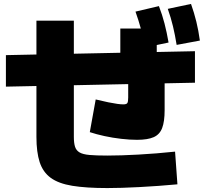

<svg xmlns="http://www.w3.org/2000/svg" viewBox="-20 -875 1040 975"><path d="M525 80Q417 80 347 68.5Q277 57 237.5 28Q198 -1 181.5 -51.5Q165 -102 165 -180V-770H355V-180Q355 -149 361 -130Q367 -111 384 -101Q401 -91 435 -88Q469 -85 525 -85Q592 -85 683 -90Q774 -95 869 -105L881 61Q784 70 688.5 75Q593 80 525 80ZM10 -435V-595L970 -615V-455ZM676 -165Q639 -165 595.5 -170Q552 -175 510.5 -184Q469 -193 436 -204L466 -370Q503 -361 530 -355.5Q557 -350 575.5 -347.5Q594 -345 606 -345Q622 -345 626.5 -351.5Q631 -358 631 -380V-565H591V-730H776V-565H816V-315Q816 -258 803.5 -225Q791 -192 760.5 -178.5Q730 -165 676 -165ZM717 -634Q708 -683 696 -727Q684 -771 668 -816L787 -844Q804 -800 815.5 -755.5Q827 -711 836 -659ZM877 -647Q869 -697 858.5 -741Q848 -785 832 -830L950 -855Q966 -810 977 -765Q988 -720 995 -669Z"/></svg>

Font: M PLUS 1 Black
Style: Regular
Weight: 900
Designer: Coji Morishita
Foundry: UNDERFOREST DESIGN
Version: Version 1.001